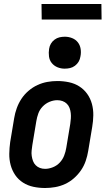

<svg xmlns="http://www.w3.org/2000/svg" viewBox="-20 -934 540 962"><path d="M206 8Q176 8 147.5 2Q119 -4 95.5 -19Q72 -34 56.5 -56.5Q41 -79 33.5 -106.5Q26 -134 26.5 -163.5Q27 -193 31 -222L51 -342Q55 -367 64 -392Q73 -417 87.5 -439Q102 -461 123 -479Q144 -497 168 -508Q192 -519 217 -523.5Q242 -528 267 -528Q297 -528 325.5 -522Q354 -516 377.5 -501Q401 -486 417 -463.5Q433 -441 440.5 -413.5Q448 -386 447.5 -356.5Q447 -327 442 -298L422 -178Q418 -153 409.5 -128Q401 -103 386 -81Q371 -59 350.5 -41Q330 -23 306 -12Q282 -1 256.5 3.5Q231 8 206 8ZM206 -88Q225 -88 245 -96Q265 -104 279.5 -119.5Q294 -135 301.5 -154.5Q309 -174 312 -193L332 -313Q334 -327 335 -340.5Q336 -354 334.5 -367.5Q333 -381 328.5 -393Q324 -405 315 -414Q306 -423 293.5 -427.5Q281 -432 267 -432Q248 -432 228.5 -424Q209 -416 194 -400.5Q179 -385 172 -365.5Q165 -346 162 -327L142 -207Q140 -193 138.5 -179.5Q137 -166 139 -152.5Q141 -139 145.5 -127Q150 -115 159 -106Q168 -97 180 -92.5Q192 -88 206 -88ZM304 -590Q285 -590 268 -597Q251 -604 239.5 -618Q228 -632 225.5 -651Q223 -670 226 -689Q228 -703 235 -715Q242 -727 253.5 -735.5Q265 -744 278 -747Q291 -750 305 -750Q324 -750 341.5 -743Q359 -736 370 -722Q381 -708 384 -689Q387 -670 383 -651Q381 -637 374 -625Q367 -613 355.5 -604.5Q344 -596 331 -593Q318 -590 304 -590ZM489 -836H189L188 -914H488Z"/></svg>

Font: Iosevka Oblique
Style: Bold
Weight: 700
Italic angle: -9°
Monospace: yes
Designer: Belleve Invis
Foundry: Belleve Invis
Version: Version 32.5.0; ttfautohint (v1.8.4)